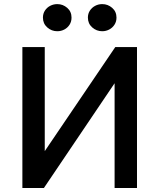

<svg xmlns="http://www.w3.org/2000/svg" viewBox="-20 -934 792 954"><path d="M91.2 0V-700H202.4V-183.1L552.7 -700H660.7V0H549.4V-520.4L198.2 0ZM264.6 -778.8Q236.3 -778.8 214.8 -797.8Q193.3 -816.8 193.3 -846.5Q193.3 -866.3 203.2 -881.4Q213.1 -896.6 229.4 -905.1Q245.8 -913.6 264.6 -913.6Q292.5 -913.6 314 -895Q335.4 -876.4 335.4 -846.5Q335.4 -826.5 325.6 -811.2Q315.8 -795.9 299.6 -787.3Q283.3 -778.8 264.6 -778.8ZM487.9 -778.8Q459.7 -778.8 438.2 -797.8Q416.7 -816.8 416.7 -846.5Q416.7 -866 426.5 -881.1Q436.3 -896.2 452.6 -904.9Q468.8 -913.6 487.9 -913.6Q515.9 -913.6 537.3 -895Q558.8 -876.4 558.8 -846.5Q558.8 -826.5 548.8 -811.2Q538.9 -795.9 522.6 -787.3Q506.4 -778.8 487.9 -778.8Z"/></svg>

Font: Geologica-Sharp
Style: Regular
Weight: 100
Designer: Sindre Bremnes, Frode Helland
Foundry: Monokrom Skriftforlag AS
Version: Version 1.010;gftools[0.9.28]